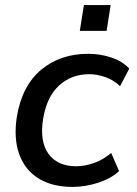

<svg xmlns="http://www.w3.org/2000/svg" viewBox="-20 -724 539 753"><path d="M264 9Q185 9 131.5 -24Q78 -57 55.5 -119Q33 -181 46 -266Q66 -387 141 -450Q216 -513 326 -513Q373 -513 416.5 -498.5Q460 -484 487 -455L451 -386Q426 -410 393.5 -421.5Q361 -433 330 -433Q260 -433 211.5 -388.5Q163 -344 149 -257Q135 -170 170 -121Q205 -72 279 -72Q312 -72 348 -84.5Q384 -97 416 -124L447 -53Q416 -24 365.5 -7.5Q315 9 264 9ZM293 -603 309 -704H414L398 -603Z"/></svg>

Font: Mulish SemiBold
Style: Italic
Weight: 600
Italic angle: -9°
Designer: Vernon Adams
Foundry: Vernon Adams
Version: Version 3.603; ttfautohint (v1.8.3)